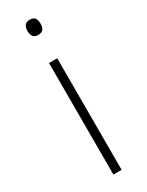

<svg xmlns="http://www.w3.org/2000/svg" viewBox="-194 -850 605 790"><g transform="rotate(-30 108.5 -455.0)"><path d="M108 -817Q127 -817 133.5 -807Q140 -797 140 -781Q140 -765 133.5 -755Q127 -745 108 -745Q92 -745 85 -755Q78 -765 78 -781Q78 -797 85 -807Q92 -817 108 -817ZM128 -623V-93H89V-623Z"/></g></svg>

Font: Noto Sans Telugu UI ExtraLight
Style: Regular
Weight: 200
Designer: Jelle Bosma - Monotype Design Team
Foundry: Monotype Imaging Inc.
Version: Version 2.005; ttfautohint (v1.8.4.7-5d5b)